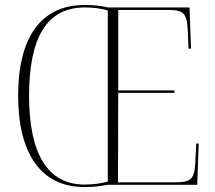

<svg xmlns="http://www.w3.org/2000/svg" viewBox="-20 -744 867 773"><path d="M320 9C357 9 388 5 414 0H774L780 -166H770L766 -84C762 -20 746 -10 682 -10H455L456 -370H682V-380H456V-704H653C719 -704 732 -693 736 -621L739 -548H749L743 -714H416C386 -721 352 -724 321 -724C143 -724 53 -591 53 -359C53 -131 141 9 320 9ZM320 -1C169 -1 97 -130 97 -358C97 -590 167 -714 321 -714C354 -714 387 -710 414 -702V-13C388 -6 359 -1 320 -1Z"/></svg>

Font: Noto Serif Display SemiCondensed ExtraLight
Style: Regular
Weight: 200
Width: 4
Designer: Monotype Design Team
Foundry: Monotype Imaging Inc.
Version: Version 2.009